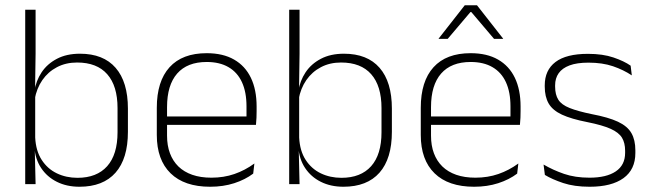

<svg xmlns="http://www.w3.org/2000/svg" viewBox="-20 -701 2480 731"><path d="M282.5 10Q234 10 196.5 -8.8Q159 -27.5 136.5 -61.5Q114 -95.5 111 -141H98L114 -177.5Q116.5 -126.5 138.8 -92.2Q161 -58 196.5 -41Q232 -24 275 -24Q348.5 -24 388 -68.2Q427.5 -112.5 427.5 -197.5V-289.5Q427.5 -374 388.2 -418.5Q349 -463 273.5 -463Q230.5 -463 196.8 -445.2Q163 -427.5 141.2 -396Q119.5 -364.5 112 -322.5L99.5 -354H111Q117 -393.5 138.5 -425.8Q160 -458 196.8 -477.2Q233.5 -496.5 284.5 -496.5Q373.5 -496.5 420.2 -442.8Q467 -389 467 -287.5V-199Q467 -97 419.8 -43.5Q372.5 10 282.5 10ZM76 0V-664H115.5V-497.5L113.5 -358.5L114 -347V-140L112.5 -126.5L115.5 0Z M780 10Q682 10 629.5 -41.2Q577 -92.5 577 -187V-290.5Q577 -391.5 625.5 -445Q674 -498.5 767 -498.5Q829 -498.5 871.2 -474.2Q913.5 -450 935.2 -404.8Q957 -359.5 957 -295.5V-278Q957 -265.5 956.5 -252.8Q956 -240 954.5 -225.5H918Q918.5 -245.5 918.5 -263.2Q918.5 -281 918.5 -296Q918.5 -350.5 901.2 -388Q884 -425.5 850.2 -445.2Q816.5 -465 767 -465Q693 -465 654.5 -421Q616 -377 616 -293V-245V-239V-184.5Q616 -147 627 -117.5Q638 -88 659.2 -67.2Q680.5 -46.5 712 -35.5Q743.5 -24.5 785 -24.5Q832 -24.5 872.5 -38.5Q913 -52.5 948.5 -78.5L944 -40Q913.5 -17 871.8 -3.5Q830 10 780 10ZM597 -225.5V-257.5H944.5V-225.5Z M1287.5 10Q1239 10 1201.5 -8.8Q1164 -27.5 1141.5 -61.5Q1119 -95.5 1116 -141H1103L1119 -177.5Q1121.5 -126.5 1143.8 -92.2Q1166 -58 1201.5 -41Q1237 -24 1280 -24Q1353.5 -24 1393 -68.2Q1432.5 -112.5 1432.5 -197.5V-289.5Q1432.5 -374 1393.2 -418.5Q1354 -463 1278.5 -463Q1235.5 -463 1201.8 -445.2Q1168 -427.5 1146.2 -396Q1124.5 -364.5 1117 -322.5L1104.5 -354H1116Q1122 -393.5 1143.5 -425.8Q1165 -458 1201.8 -477.2Q1238.5 -496.5 1289.5 -496.5Q1378.5 -496.5 1425.2 -442.8Q1472 -389 1472 -287.5V-199Q1472 -97 1424.8 -43.5Q1377.5 10 1287.5 10ZM1081 0V-664H1120.5V-497.5L1118.5 -358.5L1119 -347V-140L1117.5 -126.5L1120.5 0Z M1785 10Q1687 10 1634.5 -41.2Q1582 -92.5 1582 -187V-290.5Q1582 -391.5 1630.5 -445Q1679 -498.5 1772 -498.5Q1834 -498.5 1876.2 -474.2Q1918.5 -450 1940.2 -404.8Q1962 -359.5 1962 -295.5V-278Q1962 -265.5 1961.5 -252.8Q1961 -240 1959.5 -225.5H1923Q1923.5 -245.5 1923.5 -263.2Q1923.5 -281 1923.5 -296Q1923.5 -350.5 1906.2 -388Q1889 -425.5 1855.2 -445.2Q1821.5 -465 1772 -465Q1698 -465 1659.5 -421Q1621 -377 1621 -293V-245V-239V-184.5Q1621 -147 1632 -117.5Q1643 -88 1664.2 -67.2Q1685.5 -46.5 1717 -35.5Q1748.5 -24.5 1790 -24.5Q1837 -24.5 1877.5 -38.5Q1918 -52.5 1953.5 -78.5L1949 -40Q1918.5 -17 1876.8 -3.5Q1835 10 1785 10ZM1602 -225.5V-257.5H1949.5V-225.5ZM1749.5 -681H1796L1895.5 -554V-553H1861L1774.5 -655H1771L1684.5 -553H1650V-554Z M2225 10Q2166.5 10 2124 -4.2Q2081.5 -18.5 2054.5 -35L2049.5 -74.5Q2085.5 -53.5 2127.5 -39Q2169.5 -24.5 2224.5 -24.5Q2289 -24.5 2324.5 -48.5Q2360 -72.5 2360 -119V-127Q2360 -157 2348 -176.8Q2336 -196.5 2305 -210.5Q2274 -224.5 2216.5 -236Q2155 -248 2119.5 -264.5Q2084 -281 2069 -306.8Q2054 -332.5 2054 -371.5V-376Q2054 -434 2095 -465Q2136 -496 2218.5 -496Q2275 -496 2315.5 -482.2Q2356 -468.5 2381 -451L2385.5 -414Q2354 -435 2313.8 -448.8Q2273.5 -462.5 2220.5 -462.5Q2176.5 -462.5 2148.5 -452Q2120.5 -441.5 2107 -422.2Q2093.5 -403 2093.5 -376V-371.5Q2093.5 -340.5 2105.8 -321.2Q2118 -302 2148.8 -289.8Q2179.5 -277.5 2233 -266.5Q2296.5 -254.5 2332.8 -237.5Q2369 -220.5 2384 -194.2Q2399 -168 2399 -128.5V-118.5Q2399 -55.5 2353.8 -22.8Q2308.5 10 2225 10Z"/></svg>

Font: Anek Bangla ExtraLight
Style: Regular
Weight: 250
Designer: Sulekha Rajkumar (Bangla), Yesha Goshar (Latin)
Foundry: Ek Type
Version: Version 1.003